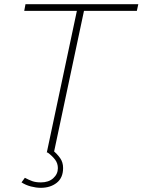

<svg xmlns="http://www.w3.org/2000/svg" viewBox="-20 -730 682 919"><path d="M348 -678H96L102 -710H642L635 -678H382L238 0H204ZM175 169Q153 169 128 162.5Q103 156 83 143L99 121Q118 131 134.5 137Q151 143 176 143Q213 143 235 123Q257 103 257 75Q257 52 244 34.5Q231 17 208 0L231 -12Q254 7 268 27Q282 47 282 74Q282 121 251.5 145Q221 169 175 169Z"/></svg>

Font: Raleway ExtraLight
Style: Italic
Weight: 200
Italic angle: -12°
Designer: Matt McInerney, Pablo Impallari, Rodrigo Fuenzalida
Foundry: Matt McInerney, Pablo Impallari, Rodrigo Fuenzalida
Version: Version 4.026